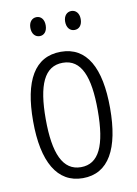

<svg xmlns="http://www.w3.org/2000/svg" viewBox="-82 -813 588 826"><g transform="rotate(-10 212.0 -399.5)"><path d="M102 -717C102 -691 116 -675 136 -675C155 -675 169 -690 169 -717C169 -743 155 -758 136 -758C116 -758 102 -742 102 -717ZM254 -717C254 -691 268 -675 288 -675C308 -675 322 -690 322 -717C322 -743 307 -758 288 -758C269 -758 254 -743 254 -717ZM380 -318C380 -494 326 -593 213 -593C98 -593 44 -496 44 -319C44 -142 101 -41 213 -41C326 -41 380 -141 380 -318ZM99 -319C99 -467 132 -545 213 -545C294 -545 326 -464 326 -318C326 -163 291 -89 213 -89C134 -89 99 -168 99 -319Z"/></g></svg>

Font: Noto Sans Tamil UI ExtraCondensed Light
Style: Regular
Weight: 300
Width: 2
Designer: Jelle Bosma - Monotype Design Team
Foundry: Monotype Imaging Inc.
Version: Version 2.004